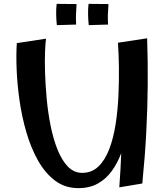

<svg xmlns="http://www.w3.org/2000/svg" viewBox="-20 -965 867 993"><path d="M385 8Q316 8 264.5 -31Q213 -70 176.5 -135Q140 -200 116.5 -280.5Q93 -361 81 -445.5Q69 -530 66 -607Q63 -684 67 -742L218 -765Q215 -746 213 -699Q211 -652 213 -588.5Q215 -525 221.5 -454.5Q228 -384 241.5 -316Q255 -248 277 -192.5Q299 -137 330.5 -104Q362 -71 405 -71Q455 -71 489.5 -104.5Q524 -138 545.5 -195Q567 -252 578 -323Q589 -394 592.5 -470Q596 -546 595 -617Q594 -688 590 -744L741 -767Q745 -644 744 -525Q743 -406 736.5 -281.5Q730 -157 716 -16L597 4Q604 -90 607 -173Q588 -122 558.5 -81Q529 -40 486.5 -16Q444 8 385 8ZM274 -835Q271 -861 270.5 -890.5Q270 -920 273 -945L376 -944Q374 -916 373 -890.5Q372 -865 374 -838ZM439 -835Q436 -861 435.5 -890.5Q435 -920 438 -945L541 -944Q539 -916 538 -890.5Q537 -865 539 -838Z"/></svg>

Font: Marhey
Style: Regular
Weight: 400
Designer: Nur Syamsi & Bustanul Arifin
Foundry: Namelatype
Version: Version 1.000; ttfautohint (v1.8.4.7-5d5b)